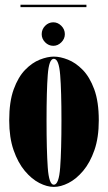

<svg xmlns="http://www.w3.org/2000/svg" viewBox="-20 -760 445 792"><path d="M202 11Q174 11 142.2 -5.2Q110.5 -21.5 82.2 -55.2Q54 -89 36 -140.8Q18 -192.5 18 -263.5Q18 -340.5 36.5 -391.5Q55 -442.5 83.8 -472Q112.5 -501.5 144.2 -514Q176 -526.5 202 -526.5Q228.5 -526.5 260.2 -514Q292 -501.5 321 -472Q350 -442.5 368.8 -391.5Q387.5 -340.5 387.5 -263.5Q387.5 -192.5 369.5 -140.8Q351.5 -89 323 -55.2Q294.5 -21.5 262.5 -5.2Q230.5 11 202 11ZM202 2Q223 2 228.2 -69Q233.5 -140 233.5 -263.5Q233.5 -384.5 228.2 -451Q223 -517.5 202 -517.5Q182 -517.5 177 -451Q172 -384.5 172 -263.5Q172 -140 177 -69Q182 2 202 2ZM200 -571Q180.5 -571 166.2 -585.5Q152 -600 152 -619Q152 -639 166.2 -653.5Q180.5 -668 200 -668Q218.5 -668 233 -653.5Q247.5 -639 247.5 -619Q247.5 -600 233 -585.5Q218.5 -571 200 -571ZM64.5 -730.5V-740.5H336.5V-730.5Z"/></svg>

Font: Imbue 100pt Black
Style: Regular
Weight: 900
Designer: Tyler Finck
Foundry: Etcetera Type Company
Version: Version 1.102; ttfautohint (v1.8.3)